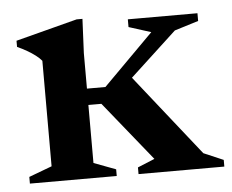

<svg xmlns="http://www.w3.org/2000/svg" viewBox="-40 -498 658 544"><g transform="rotate(-5 288.5 -226.0)"><path d="M245.5 -207.5H173V-254H261L404 -397.5L341 -417.5V-439.5H539V-417.5L471 -396.5L289 -228L331.5 -282L521 -43L577 -19V0H333V-19L381.5 -39ZM213 -452 208.5 -355V-42.5L271 -19V0H24V-19L89.5 -43.5V-343.5Q83 -351.5 72.5 -359.5Q62 -367.5 49 -375Q36 -382.5 21.5 -389V-406.5L196.5 -452Z"/></g></svg>

Font: Newsreader 24pt SemiBold
Style: Regular
Weight: 600
Designer: Hugues Gentile
Foundry: Production Type
Version: Version 1.003